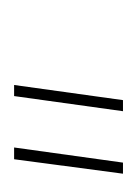

<svg xmlns="http://www.w3.org/2000/svg" viewBox="20 -740 198 279"><g transform="rotate(90 119.5 -601.0)"><path d="M232.9 -680.2 211.9 -522H194.8L216.8 -680.2ZM104 -522 126 -680.2H142.1L120.1 -522Z"/></g></svg>

Font: Human Sans Thin
Style: Italic
Weight: 100
Italic angle: -8°
Designer: Tim Radville
Foundry: Continuum
Version: Version 1.000;FEAKit 1.0